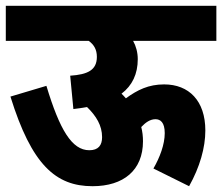

<svg xmlns="http://www.w3.org/2000/svg" viewBox="-20 -642 766 662"><path d="M0 -622V-501H286C304 -488 314 -471 314 -446C314 -400 282 -385 222 -381L233 -266C249 -268 265 -270 280 -273C312 -242 332 -209 332 -169C332 -141 319 -124 288 -124C228 -124 186 -194 140 -346L16 -309C89 -74 172 0 299 0C406 0 473 -55 473 -155C473 -172 471 -189 467 -204C482 -220 498 -231 516 -231C533 -231 548 -220 548 -183C548 -144 531 -99 509 -61L632 0C669 -66 688 -133 688 -192C688 -295 631 -351 546 -351C492 -351 454 -332 414 -303C409 -309 404 -314 399 -319C436 -347 455 -387 455 -438C455 -461 449 -483 439 -501H726V-622Z"/></svg>

Font: Noto Sans Devanagari UI Condensed ExtraBold
Style: Regular
Weight: 800
Width: 3
Designer: Jelle Bosma - Monotype Design Team
Foundry: Monotype Imaging Inc.
Version: Version 2.004